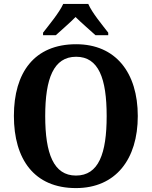

<svg xmlns="http://www.w3.org/2000/svg" viewBox="-20 -951 776 981"><path d="M200 -784V-771H265C291 -795 338 -835 366 -864C394 -836 443 -794 468 -771H533V-784C504 -822 450 -886 431 -931H303C283 -886 229 -822 200 -784ZM368 10C571 10 684 -137 684 -358C684 -580 571 -725 369 -725C155 -725 51 -580 51 -359C51 -137 155 10 368 10ZM368 -54C254 -54 211 -166 211 -358C211 -550 254 -661 369 -661C484 -661 525 -550 525 -358C525 -166 484 -54 368 -54Z"/></svg>

Font: Noto Serif Georgian SemiCondensed Bold
Style: Regular
Weight: 700
Width: 4
Designer: Monotype Design Team, Akaki Razmadze
Foundry: Google LLC
Version: Version 2.003